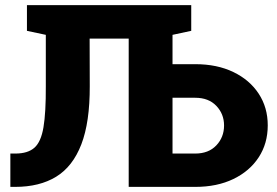

<svg xmlns="http://www.w3.org/2000/svg" viewBox="-20 -731 1082 751"><path d="M20.5 0V-130.4H40Q88.9 -130.4 114.7 -153.3Q140.6 -176.3 150.1 -233.6Q159.7 -291 159.2 -394V-594.7L85.4 -610.4V-710.9H728V-610.4L654.8 -594.7V-480H743.7Q829.1 -480 892.8 -449.2Q956.5 -418.5 991.9 -364.5Q1027.3 -310.5 1027.3 -240.7Q1027.3 -169.9 991.9 -115.7Q956.5 -61.5 892.8 -30.8Q829.1 0 743.7 0H483.4V-580.1H330.6L331.1 -394Q331.5 -252.9 298.1 -166.3Q264.6 -79.6 199.7 -39.8Q134.8 0 39.1 0ZM654.8 -130.4H743.7Q795.9 -130.4 826.2 -162.4Q856.4 -194.3 856.4 -240.2Q856.4 -285.2 826.2 -316.9Q795.9 -348.6 743.7 -348.6H654.8Z"/></svg>

Font: Roboto Slab Black
Style: Regular
Weight: 900
Designer: Google
Version: Version 2.000; ttfautohint (v1.8.1.43-b0c9)